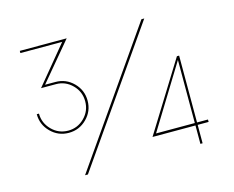

<svg xmlns="http://www.w3.org/2000/svg" viewBox="-104 -903 1287 1058"><g transform="rotate(-15 539.5 -374.5)"><path d="M87.5 -391.2H100Q100 -337.5 138.8 -298.1Q177.5 -258.8 232.5 -258.8Q286.2 -258.8 325 -297.5Q363.8 -336.2 363.8 -391.2Q363.8 -446.2 325 -485Q286.2 -523.8 232.5 -523.8H147.5L325 -738.8L327.5 -740H87.5V-752.5H355L173.8 -536.2H232.5Q292.5 -536.2 335 -493.8Q377.5 -451.2 377.5 -391.2Q377.5 -331.2 335 -288.8Q292.5 -246.2 232.5 -246.2Q172.5 -246.2 130 -288.8Q87.5 -331.2 87.5 -391.2ZM780 -747.5H796.2L273.8 2.5H257.5ZM991.2 -118.8V-105H928.8V0H916.2V-105H671.2L916.2 -500H928.8V-118.8ZM695 -118.8H916.2V-478.8Z"/></g></svg>

Font: Now Thin
Style: Regular
Weight: 250
Designer: Alfredo Marco Pradil
Foundry: Alfredo Marco Pradil
Version: Version 1.002;PS 001.002;hotconv 1.0.88;makeotf.lib2.5.64775